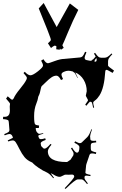

<svg xmlns="http://www.w3.org/2000/svg" viewBox="-46 -1149 800 1254"><path d="M207 -1094.2 239.3 -1129.4 324.2 -972.2 410.2 -1126.5 465.3 -1084.5Q429.7 -1014.6 398.2 -938.7Q366.7 -862.8 361.3 -853.5L370.1 -836.4L352.1 -824.2L345.2 -832.5L344.2 -824.2L321.3 -827.1Q322.3 -839.4 322.3 -847.2Q314.5 -851.1 311 -851.1Q301.3 -847.7 287.1 -835.4L267.1 -866.2Q286.1 -882.8 286.1 -887.9Q286.1 -893.1 282.5 -903.3Q278.8 -913.6 272.7 -929.7Q266.6 -945.8 263.2 -955.1ZM567.9 -229 581.5 -230 582.5 -219.2Q557.6 -216.8 552.2 -212.9Q546.9 -209 546.9 -199.2V-179.2Q546.9 -171.9 548.3 -168.5Q551.8 -160.2 582.5 -153.8L580.6 -143.1Q564.9 -147 558.6 -147Q552.2 -147 550 -146.5Q547.9 -146 546.4 -145.8Q544.9 -145.5 543.5 -143.8Q542 -142.1 541.3 -141.6Q540.5 -141.1 539.3 -138.7Q538.1 -136.2 538.1 -136Q538.1 -135.7 535.4 -127.9Q532.7 -120.1 527.8 -105.5L519.5 -81.1Q516.6 -71.8 516.6 -70.8L511.7 -21Q511.7 -12.7 545.4 -6.8L544.4 1Q526.9 -2 520.3 -2Q513.7 -2 511 -0.5Q508.3 1 507.8 2Q505.9 4.4 505.9 13.4Q505.9 22.5 527.8 48.8L522.5 53.2Q499 22.9 487.8 22.9H461.4Q446.3 22.9 381.8 85L376.5 80.1Q437.5 16.6 438.5 4.9V2Q437 -8.8 423.8 -8.8L402.8 -7.8Q388.7 -7.8 384 -8.3Q379.4 -8.8 377.4 -7.8L350.6 4.9Q348.6 5.9 341.3 5.9Q334 5.9 321.5 0.7Q309.1 -4.4 305.7 -7.8L285.6 -18.1Q288.1 -12.7 306.6 12.2L301.8 15.1Q277.8 -15.6 257.1 -24.2Q236.3 -32.7 207.3 -52.2Q178.2 -71.8 166.5 -85.9L161.6 -88.9Q132.3 -101.1 114.7 -122.1Q97.2 -143.1 81.1 -175.5Q64.9 -208 56.6 -220Q48.3 -231.9 37.6 -231.9Q26.9 -231.9 7.8 -225.1L4.4 -231.9L38.6 -249Q32.7 -273.9 15.6 -273.9Q6.8 -273.9 -15.1 -265.1L-18.6 -272.9Q4.4 -282.2 10 -287.1Q15.6 -292 15.6 -299.8L11.7 -348.1Q11.2 -356.4 9.8 -360.4Q5.4 -369.1 -26.4 -371.1L-25.4 -386.2H-14.2Q18.6 -386.2 18.6 -428.2L17.6 -453.1L19.5 -471.2Q19.5 -476.1 -6.3 -504.9L4.4 -520Q28.8 -497.1 33.4 -497.6Q38.1 -498 43.5 -506.8Q53.2 -530.8 85 -569.1Q116.7 -607.4 126.5 -628.9Q129.4 -633.3 129.4 -640.9Q129.4 -648.4 107.4 -671.9L115.7 -680.2Q137.2 -657.2 152.8 -657.2Q168.5 -657.2 201.7 -683.3Q234.9 -709.5 234.9 -720.7Q234.9 -731.9 222.7 -752.9L237.8 -762.2Q253.4 -735.8 267.6 -735.8Q272 -735.8 310.5 -750Q349.1 -764.2 372.6 -764.2L477.5 -773.9Q486.8 -774.9 493.4 -781.5Q500 -788.1 509.8 -811L518.6 -807.1Q506.8 -780.3 506.8 -773.4Q506.8 -766.6 508.8 -763.2Q511.2 -758.3 518.6 -756.8L537.6 -752.9Q540.5 -752 546.1 -752Q551.8 -752 556.6 -756.8L552.7 -766.1Q553.7 -762.2 558.6 -757.8Q566.4 -764.6 578.6 -779.8L579.6 -778.8L567.9 -798.8L574.7 -804.2Q589.8 -783.2 597.4 -777.6Q605 -772 614.7 -772H636.7Q646.5 -772 655.5 -777.1Q664.6 -782.2 682.6 -799.8L687.5 -794.9Q669.9 -776.4 664.8 -767.6Q659.7 -758.8 659.7 -749V-720.2Q659.7 -715.3 698.7 -688L689.5 -672.9Q654.8 -692.9 651.9 -692.9Q641.6 -692.9 641.6 -682.1Q634.8 -573.7 603.5 -525.4Q588.9 -502.9 575.7 -493.9Q562.5 -484.9 562.5 -478.3Q562.5 -471.7 568.8 -446.8L562.5 -444.8Q556.2 -477.1 553.5 -480.2Q550.8 -483.4 547.9 -483.9H544.4L541.5 -484.9Q539.6 -484.9 517.6 -458L510.7 -465.8Q528.8 -491.2 528.8 -493.2L527.8 -498L517.6 -517.1Q514.6 -522 514.6 -524.9L520.5 -553.2Q520.5 -594.2 500.5 -627.7Q480.5 -661.1 445.8 -675.8Q449.7 -666.5 462.4 -640.1L460.4 -639.2Q444.3 -671.4 440.7 -674.1Q437 -676.8 434.3 -678.2Q431.6 -679.7 429.7 -682.1Q412.6 -687 399.7 -687Q386.7 -687 371.1 -679.9Q355.5 -672.9 355.5 -662.8Q355.5 -652.8 365.7 -632.8L352.5 -626Q337.9 -654.8 322.5 -654.8Q307.1 -654.8 291 -644.3Q274.9 -633.8 254.2 -613Q233.4 -592.3 228.5 -588.6Q223.6 -585 221.7 -575.2Q214.4 -537.6 208.5 -527.3Q202.6 -517.1 201.9 -507.3Q201.2 -497.6 191.4 -472.7Q176.8 -437 176.8 -390.9Q176.8 -344.7 183.1 -337.6Q189.5 -330.6 209.5 -329.1L207.5 -313H187.5Q187.5 -294.9 195.8 -284.9Q204.1 -274.9 210.7 -274.9Q217.3 -274.9 235.8 -279.8L236.8 -275.9Q203.6 -267.1 203.6 -261.2L207.5 -250Q210.4 -240.2 221.7 -240.2Q232.9 -240.2 249.5 -246.1L252.4 -234.9Q219.7 -224.1 219.7 -212.9Q219.7 -209 220.7 -207L221.7 -199.2L224.6 -192.9L235.8 -182.1Q236.8 -181.2 238 -180.2Q239.3 -179.2 239.7 -178.7Q240.2 -178.2 245.1 -178.2Q257.8 -178.2 283.7 -209L290.5 -204.1Q266.6 -176.8 266.6 -161.1Q266.6 -90.8 388.7 -90.8Q393.6 -90.8 395.5 -92.8L414.6 -106L432.6 -133.8Q434.6 -140.6 434.6 -147.5Q434.6 -154.3 417.5 -180.2L424.8 -185.1Q444.8 -151.9 456.5 -151.9Q472.7 -151.9 472.7 -189Q472.7 -201.2 439.5 -216.8L444.8 -226.1Q466.8 -213.9 475.6 -213.9Q484.4 -213.9 489.7 -220.2L524.4 -253.9Q537.1 -266.6 550.8 -305.2L554.7 -303.2Q542.5 -268.6 542.5 -259.3Q542.5 -250 543.5 -247.1V-245.1Q543.9 -238.8 544.9 -236.3Q547.4 -229 567.9 -229ZM569.8 -748Q573.7 -746.1 576.7 -746.1Q585.4 -746.1 585.4 -759.8Q585.4 -762.2 583.5 -770Q573.2 -758.8 569.8 -748ZM552.7 -766.1Q550.8 -770 550.8 -771ZM511.7 -759.8 510.7 -761.2V-762.2Z"/></svg>

Font: Eater Caps
Style: Regular
Weight: 400
Version: Version 001.002